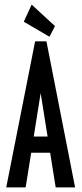

<svg xmlns="http://www.w3.org/2000/svg" viewBox="-20 -811 353 831"><path d="M194 -652 218 -698 117 -791 83 -717ZM221 0H305L181 -632H132L7 0H91L115 -150H197ZM156 -408 186 -220H126Z"/></svg>

Font: Inconsolata ExtraCondensed
Style: Bold
Weight: 700
Width: 2
Monospace: yes
Designer: Raph Levien, Cyreal, Brenton Simpson
Foundry: Raph Levien, Cyreal, Google
Version: Version 3.100